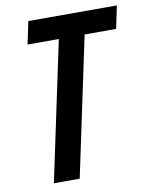

<svg xmlns="http://www.w3.org/2000/svg" viewBox="-81 -775 656 835"><g transform="rotate(-10 246.5 -357.0)"><path d="M89 0 219 -614H81L102 -714H493L472 -614H333L203 0Z"/></g></svg>

Font: Noto Sans Condensed SemiBold
Style: Italic
Weight: 600
Width: 3
Italic angle: -12°
Designer: Monotype Design Team
Foundry: Monotype Imaging Inc.
Version: Version 2.013; ttfautohint (v1.8.4.7-5d5b)